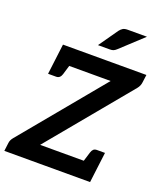

<svg xmlns="http://www.w3.org/2000/svg" viewBox="-167 -1050 984 1159"><g transform="rotate(20 325.0 -471.0)"><path d="M0.7 0 7.4 -53.4Q9.6 -72.9 25 -90.9L459.4 -615.8H100.6L114 -723.8H649.9L643.2 -673.6Q640.7 -651 625.1 -631.9L191.3 -108H564.9L551.5 0ZM464.6 -84.8 489.9 -167.1Q494.1 -181.2 502.1 -188.7Q510.1 -196.2 524.3 -196.2H575.9L564.9 -108ZM200.4 -639.1 175.7 -556.7Q171.4 -542.6 162.9 -535.1Q154.4 -527.6 141.3 -527.6H89.6L100.6 -615.8ZM451.2 -941.8H574.1L433.1 -811.1Q422.8 -801.4 413.7 -797.3Q404.7 -793.1 389.3 -793.1H313.5L399.1 -915.3Q408.8 -928 419.7 -934.9Q430.6 -941.8 451.2 -941.8Z"/></g></svg>

Font: Aleo
Style: Italic
Weight: 400
Italic angle: -7°
Designer: Alessio Laiso
Foundry: Alessio Laiso
Version: Version 2.001;gftools[0.9.29]